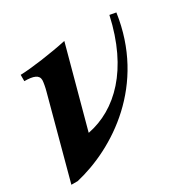

<svg xmlns="http://www.w3.org/2000/svg" viewBox="-136 -581 718 712"><g transform="rotate(-30 223.0 -224.5)"><path d="M414 -462C368 -253 256 -147 131 -122H129L221 -462C157 -448 63 -435 18 -434V-407C57 -407 78 -399 78 -377C78 -369 74 -347 70 -333L-23 13H4C176 -27 400 -170 441 -457Z"/></g></svg>

Font: XITS
Style: Bold Italic
Weight: 700
Italic angle: -16.33°
Designer: MicroPress Inc., with final additions and corrections provided by Coen Hoffman, Elsevier (retired)
Version: Version 1.302